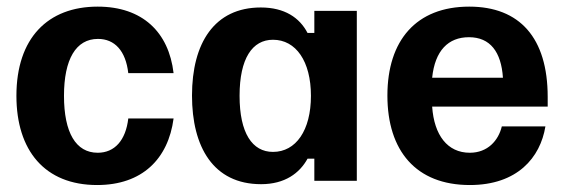

<svg xmlns="http://www.w3.org/2000/svg" viewBox="-20 -532 1657 565"><path d="M265.8 12.5C398.3 12.5 475 -64.2 490.8 -183.3H357.5C350 -119.2 317.5 -82.5 267.5 -82.5C203.3 -82.5 168.3 -141.7 168.3 -250C168.3 -357.5 203.3 -417.5 268.3 -417.5C317.5 -417.5 350 -382.5 357.5 -316.7H490.8C476.7 -437.5 399.2 -512.5 267.5 -512.5C120.8 -512.5 28.3 -420 28.3 -250C28.3 -89.2 111.7 12.5 265.8 12.5Z M748.3 10C818.3 10 861.7 -22.5 885 -65H905V0H1030V-500H905V-435H885C861.7 -480 817.5 -510 747.5 -510C610.8 -510 545 -405 545 -250.8C545 -100 607.5 10 748.3 10ZM783.3 -85C722.5 -85 685 -140 685 -250C685 -360 722.5 -415 783.3 -415C850.8 -415 895 -351.7 895 -250C895 -148.3 850.8 -85 783.3 -85Z M1362.5 12.5C1502.5 12.5 1570 -68.3 1585 -160H1456.7C1446.7 -118.3 1415 -82.5 1362.5 -82.5C1296.7 -82.5 1257.5 -134.2 1251.7 -218.3H1591.7V-246.7C1591.7 -420.8 1509.2 -512.5 1360.8 -512.5C1205 -512.5 1120 -413.3 1120 -250.8C1120 -88.3 1204.2 12.5 1362.5 12.5ZM1251.7 -303.3C1260 -383.3 1299.2 -422.5 1360 -422.5C1422.5 -422.5 1455 -379.2 1460 -303.3Z"/></svg>

Font: Familjen Grotesk
Style: Bold
Weight: 700
Designer: Anders Wikstroem, Jonas Baeckman, Matilda Gysing, Kristian Moeller
Foundry: Familjen STHLM AB
Version: Version 2.000